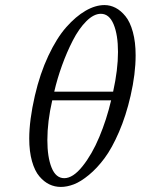

<svg xmlns="http://www.w3.org/2000/svg" viewBox="-20 -718 550 750"><path d="M421.9 -359.9Q440.9 -445.8 440.9 -515.1Q440.9 -582 423.8 -623Q406.7 -664.1 374 -664.1Q346.2 -664.1 317.1 -635Q288.1 -606 264.4 -559.8Q240.7 -513.7 222.2 -462.2Q203.6 -410.6 191.9 -359.9ZM414.1 -326.2H184.1Q165 -243.2 165 -170.9Q165 -104 181.6 -63Q198.2 -22 231 -22Q265.1 -22 302.2 -68.4Q339.4 -114.7 367.9 -182.9Q396.5 -251 414.1 -326.2ZM116.2 -344.2Q136.2 -430.7 168.9 -500.2Q201.7 -569.8 238.8 -611.8Q275.9 -653.8 314.2 -676Q352.5 -698.2 388.2 -698.2Q410.6 -698.2 431.4 -687.5Q452.1 -676.8 470.2 -654.5Q488.3 -632.3 499 -593Q509.8 -553.7 509.8 -502Q509.8 -429.7 490.2 -344.2Q472.2 -265.6 444.8 -202.4Q417.5 -139.2 388.4 -100.1Q359.4 -61 327.4 -34.7Q295.4 -8.3 268.6 2Q241.7 12.2 217.8 12.2Q193.8 12.2 172.9 2.2Q151.9 -7.8 133.8 -29.1Q115.7 -50.3 105 -88.1Q94.2 -126 94.2 -176.8Q94.2 -248.5 116.2 -344.2Z"/></svg>

Font: Linux Libertine G
Style: Italic
Weight: 400
Italic angle: -12°
Designer: Philipp H. Poll
Foundry: Philipp H. Poll
Version: Version 5.1.3